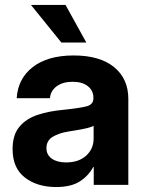

<svg xmlns="http://www.w3.org/2000/svg" viewBox="-20 -752 593 781"><path d="M208.5 8.8Q131.3 8.8 81.3 -29.8Q31.2 -68.4 31.2 -145.5Q31.2 -203.6 59.1 -236.6Q86.9 -269.5 132.8 -284.7Q178.7 -299.8 232.4 -304.7Q303.2 -312 331.5 -319.3Q359.9 -326.7 359.9 -351.6V-355Q359.9 -383.3 337.4 -401.4Q314.9 -419.4 275.4 -419.4Q235.4 -419.4 210.4 -400.9Q185.5 -382.3 183.1 -352.5H47.9Q52.7 -432.1 113.3 -479.2Q173.8 -526.4 279.8 -526.4Q385.7 -526.4 443.8 -479.2Q502 -432.1 502 -349.6V0H361.3V-72.8H359.4Q338.9 -35.2 303.2 -13.2Q267.6 8.8 208.5 8.8ZM248.5 -91.3Q300.3 -91.3 330.6 -118.9Q360.8 -146.5 360.8 -188.5V-240.2Q348.6 -233.4 320.3 -227.8Q292 -222.2 257.3 -216.8Q220.2 -210.9 194.6 -195.6Q168.9 -180.2 168.9 -149.4Q168.9 -122.1 190.7 -106.7Q212.4 -91.3 248.5 -91.3ZM229.5 -579.1 106 -731.9H246.6L331.1 -579.1Z"/></svg>

Font: Inter Display
Style: Bold
Weight: 700
Designer: Rasmus Andersson
Foundry: rsms
Version: Version 4.001;git-9221beed3